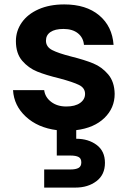

<svg xmlns="http://www.w3.org/2000/svg" viewBox="-20 -583 585 869"><path d="M325 45Q380 45 417.5 73Q455 101 455 154Q455 208 416.5 237Q378 266 322 266H180V184H299Q323 184 335.5 177Q348 170 348 152Q348 134 335.5 127.5Q323 121 299 121H237V6Q151 -5 97 -55Q43 -105 39 -175H180Q184 -143 211.5 -122Q239 -101 280 -101Q320 -101 342.5 -117Q365 -133 365 -158Q365 -185 337.5 -198.5Q310 -212 250 -228Q188 -243 148.5 -259Q109 -275 80.5 -308Q52 -341 52 -397Q52 -443 78.5 -481Q105 -519 154.5 -541Q204 -563 271 -563Q370 -563 429 -513.5Q488 -464 494 -380H360Q357 -413 332.5 -432.5Q308 -452 267 -452Q229 -452 208.5 -438Q188 -424 188 -399Q188 -371 216 -356.5Q244 -342 303 -327Q363 -312 402 -296Q441 -280 469.5 -246.5Q498 -213 499 -158Q499 -94 452.5 -49Q406 -4 325 6Z"/></svg>

Font: Fz Poppins SemBd
Style: Regular
Weight: 600
Designer: Ninad Kale (Devanagari), Jonny Pinhorn (Latin)
Foundry: Indian Type Foundry
Version: Vit hóa bi Vntype.Com & FontZin.Com